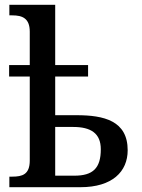

<svg xmlns="http://www.w3.org/2000/svg" viewBox="-20 -780 591 800"><path d="M19 0H315C448 0 512 -65 512 -154C512 -277 413 -300 299 -300H210V-461H347V-509H210V-760H19V-716H31C73 -716 104 -704 104 -648V-509H18V-461H104V-111C104 -53 73 -44 31 -44H19ZM290 -48H210V-251H285C358 -251 400 -225 400 -158C400 -79 367 -48 290 -48Z"/></svg>

Font: Noto Serif SemiCondensed Medium
Style: Regular
Weight: 500
Width: 4
Designer: Monotype Design Team
Foundry: Monotype Imaging Inc.
Version: Version 2.014